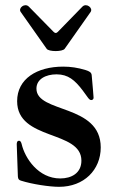

<svg xmlns="http://www.w3.org/2000/svg" viewBox="-20 -700 443 734"><path d="M307.2 -432.2C277 -441.4 250 -445.3 221.6 -445.3C121.4 -445.3 45.5 -398.8 45.5 -313.2C45.5 -161.2 291.2 -203.5 291.2 -85.9C291.2 -38.4 253.6 -17.8 210.2 -17.8C126.8 -17.8 75.6 -94.8 62.9 -148.8C61.1 -155.5 58.9 -161.9 52.6 -161.9C44.7 -161.9 44 -153.1 44 -148.1C44 -137.4 46.5 -71 48.3 -25.9C49 -14.2 52.9 -11.7 60.7 -9.2C101.9 3.9 168 14.2 206 14.2C300.8 14.2 365.1 -50.4 365.1 -136.4C365.1 -303.6 119.3 -266.3 119.3 -361.2C119.3 -398.1 155.9 -415.8 196 -415.8C240.8 -415.8 266 -393.5 295.5 -355.1C316.1 -327.8 320.3 -317.5 328.8 -317.5C332 -317.5 337.7 -318.9 337.7 -327.1C337.7 -333.1 334.2 -369.3 330.6 -411.9C329.9 -423.7 320.7 -427.9 307.2 -432.2ZM59.3 -654.1 158.4 -513.5C166.2 -501.8 219.1 -501.8 227.3 -513.5L326.3 -654.1C337 -669.4 310.4 -690 295.1 -674.7L201 -578.1C195 -572.4 191.1 -572.4 185 -578.1L90.2 -674.7C74.9 -690 48.3 -669.4 59.3 -654.1Z"/></svg>

Font: Margiela Serif Medium
Style: Regular
Weight: 500
Designer: Andreas Faust, Stefan Endress
Version: Version 1.002;FEAKit 1.0